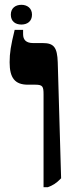

<svg xmlns="http://www.w3.org/2000/svg" viewBox="-20 -771 318 798"><path d="M69 -669C93 -669 113 -682 113 -710C113 -737 93 -751 69 -751C44 -751 25 -737 25 -710C25 -682 44 -669 69 -669ZM161 7H179C198 0 213 -8 234 -30L220 -512C218 -574 204 -592 158 -592H118C89 -592 76 -605 76 -629V-647H41C25 -582 20 -551 20 -512C20 -447 42 -419 96 -419H127C158 -419 161 -411 161 -378Z"/></svg>

Font: Noto Serif Hebrew SemiCondensed ExtraBold
Style: Regular
Weight: 800
Width: 4
Designer: Monotype Design Team
Foundry: Monotype Imaging Inc.
Version: Version 2.004